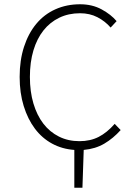

<svg xmlns="http://www.w3.org/2000/svg" viewBox="-20 -691 640 899"><path d="M328 188V11Q271 7 224 -18.5Q177 -44 143.5 -88.5Q110 -133 91 -194.5Q72 -256 72 -331Q72 -409 92.5 -472Q113 -535 150 -579.5Q187 -624 239.5 -647.5Q292 -671 355 -671Q412 -671 456 -647Q500 -623 526 -592L498 -562Q472 -592 436 -610.5Q400 -629 355 -629Q301 -629 257.5 -608Q214 -587 183.5 -548.5Q153 -510 136.5 -455Q120 -400 120 -331Q120 -262 136.5 -206.5Q153 -151 183 -112Q213 -73 256 -51.5Q299 -30 352 -30Q403 -30 442 -50Q481 -70 517 -111L545 -82Q510 -43 468.5 -18.5Q427 6 372 11L366 188Z"/></svg>

Font: Source Code Pro Light
Style: Regular
Weight: 300
Monospace: yes
Designer: Paul D. Hunt, Teo Tuominen
Foundry: Adobe Systems Incorporated
Version: Version 2.030;PS 1.000;hotconv 16.6.51;makeotf.lib2.5.65220